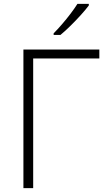

<svg xmlns="http://www.w3.org/2000/svg" viewBox="-20 -969 542 989"><path d="M491.7 -713.9V-668H150.9V0H100.6V-713.9ZM437.5 -949.2V-940.9Q421.9 -919.9 397 -892.3Q372.1 -864.7 344.2 -837.2Q316.4 -809.6 291.5 -789.1H256.3V-797.4Q275.9 -816.9 299.3 -844Q322.8 -871.1 344 -899.2Q365.2 -927.2 378.9 -949.2Z"/></svg>

Font: Open Sans Light
Style: Regular
Weight: 300
Designer: Monotype Design Team
Foundry: Monotype Imaging Inc.
Version: Version 3.000; ttfautohint (v1.8.4)